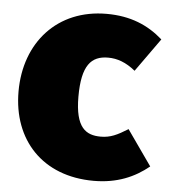

<svg xmlns="http://www.w3.org/2000/svg" viewBox="-46 -596 581 658"><g transform="rotate(5 244.5 -267.0)"><path d="M295 -554C126 -554 17 -432 17 -263C17 -96 124 20 300 20C380 20 440 -6 489 -46L404 -167C367 -144 344 -133 311 -133C260 -133 223 -156 223 -263C223 -371 255 -405 313 -405C345 -405 375 -394 407 -368L489 -483C438 -528 377 -554 295 -554Z"/></g></svg>

Font: Fira Sans Heavy
Style: Regular
Weight: 900
Designer: bBox Type GmbH & Carrois Corporate GbR & Edenspiekermann AG
Foundry: bBox Type GmbH & Carrois Corporate GbR & Edenspiekermann AG
Version: Version 4.300;PS 004.300;hotconv 1.0.88;makeotf.lib2.5.64775